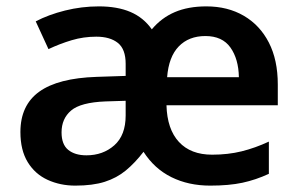

<svg xmlns="http://www.w3.org/2000/svg" viewBox="-20 -572 937 602"><path d="M627 -552Q694 -552 744.5 -522.5Q795 -493 823 -438.5Q851 -384 851 -307V-242H502Q504 -167 541 -127Q578 -87 645 -87Q695 -87 737.5 -97.5Q780 -108 823 -128V-27Q782 -8 740 1Q698 10 639 10Q571 10 517.5 -16.5Q464 -43 430 -96Q403 -61 374.5 -37.5Q346 -14 308.5 -2Q271 10 216 10Q169 10 129.5 -8Q90 -26 67 -63.5Q44 -101 44 -158Q44 -242 103 -284.5Q162 -327 283 -331L374 -334V-372Q374 -418 349.5 -437.5Q325 -457 282 -457Q242 -457 205 -446Q168 -435 132 -418L92 -505Q132 -526 184 -539Q236 -552 290 -552Q348 -552 389 -534.5Q430 -517 456 -480Q486 -516 528 -534Q570 -552 627 -552ZM311 -254Q233 -251 203 -225.5Q173 -200 173 -157Q173 -119 194 -102Q215 -85 251 -85Q303 -85 338.5 -116.5Q374 -148 374 -210V-256ZM624 -459Q572 -459 540.5 -426.5Q509 -394 504 -330H729Q728 -387 702.5 -423Q677 -459 624 -459Z"/></svg>

Font: Noto Sans Tangsa SemiBold
Style: Regular
Weight: 600
Version: Version 1.504